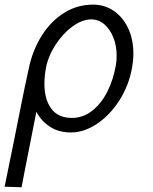

<svg xmlns="http://www.w3.org/2000/svg" viewBox="-41 -569 661 832"><path d="M-21 240 18.5 46.5 44 -81.5Q67.5 -200.5 86.5 -285Q103.5 -357.5 141.8 -417.5Q180 -477.5 236.8 -513.2Q293.5 -549 363 -549Q412 -549 451.8 -522Q491.5 -495 514.2 -446.8Q537 -398.5 537 -337Q537 -309 531.5 -277Q517.5 -198 476 -133.5Q434.5 -69 378.5 -32Q322.5 5 267 5Q213 5 175.2 -20Q137.5 -45 116.5 -84.5L90 50.5Q61.5 193 52.5 242.5ZM461 -286Q464.5 -305.5 464.5 -328Q464.5 -370.5 450.2 -406.5Q436 -442.5 411 -463.8Q386 -485 354.5 -485Q315 -485 272.5 -453.8Q230 -422.5 198.2 -372.8Q166.5 -323 157.5 -271Q151.5 -237.5 151.5 -206Q151.5 -138.5 181.2 -98.2Q211 -58 270.5 -58Q318.5 -58 358 -88.8Q397.5 -119.5 423.8 -171.2Q450 -223 461 -286Z"/></svg>

Font: JuliaMono Light
Style: Italic
Weight: 300
Italic angle: -9°
Monospace: yes
Designer: cormullion
Foundry: corm
Version: Version 0.054; ttfautohint (v1.8.4)